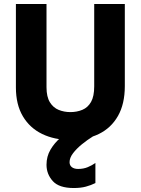

<svg xmlns="http://www.w3.org/2000/svg" viewBox="-20 -694 708 966"><path d="M454 -260V-674H608V-261Q608 -171 573.5 -110.5Q539 -50 477.5 -20Q416 10 334 10Q254 10 192 -20Q130 -50 95 -109Q60 -168 60 -254V-674H214V-255Q214 -207 231 -179.5Q248 -152 275.5 -141Q303 -130 334 -130Q367 -130 394.5 -141.5Q422 -153 438 -181Q454 -209 454 -260ZM460 227Q438 238 412 245Q386 252 351 252Q277 252 245.5 217Q214 182 214 135Q214 93 234 59Q254 25 284.5 -1Q315 -27 346 -45Q377 -63 399 -72L448 -8Q419 10 392 32Q365 54 347.5 77Q330 100 330 122Q330 138 341.5 147Q353 156 373 156Q400 156 421.5 147Q443 138 460 126Z"/></svg>

Font: Hind Variable Light
Style: Regular
Weight: 300
Designer: Manushi Parikh, Satya Rajpurohit
Foundry: Indian Type Foundry
Version: Version 3.000